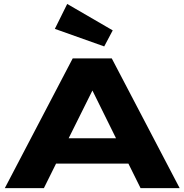

<svg xmlns="http://www.w3.org/2000/svg" viewBox="-20 -973 954 993"><path d="M644 -127H270L207 0H4.9L356 -670.9H558.1L909.2 0H707ZM335 -257.8H580.1L458 -504.9ZM327.6 -952.6 563 -815.9 519 -732.9 263.7 -823.7Z"/></svg>

Font: Syncopate
Style: Bold
Weight: 700
Designer: Astigmatic (AOETI)
Foundry: Astigmatic (AOETI)
Version: Version 1.001 2011